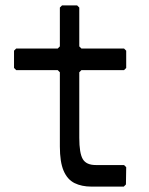

<svg xmlns="http://www.w3.org/2000/svg" viewBox="-20 -692 552 712"><path d="M319 0Q283 0 256.5 -13Q230 -26 216 -58.5Q202 -91 202 -149V-424L194 -432H40L32 -440V-504L40 -512H194L202 -520V-664L210 -672H266L274 -664V-520L282 -512H440L448 -504V-440L440 -432H282L274 -424V-181Q274 -124 287 -102Q300 -80 335 -80H440L448 -72L447 -8L439 0Z"/></svg>

Font: Hasubi Mono
Style: Regular
Weight: 400
Designer: Eli Heuer
Foundry: Eli Heuer
Version: Version 1.000